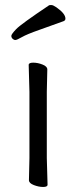

<svg xmlns="http://www.w3.org/2000/svg" viewBox="-20 -733 303 763"><path d="M169 1Q169 10 151.5 10Q134 10 114.5 2.5Q95 -5 95 -17L97 -105V-368L94 -475Q94 -484 112 -484Q130 -484 149 -476.5Q168 -469 168 -457L166 -368V-105ZM233 -649Q184 -631 135.5 -614Q87 -597 67 -585.5Q47 -574 41 -574Q35 -574 30 -579Q25 -584 25 -590.5Q25 -597 44 -617Q63 -637 175 -712Q177 -713 184 -713Q191 -713 204 -704Q240 -679 240 -659Q240 -652 233 -649Z"/></svg>

Font: LXGW WenKai TC
Style: Regular
Weight: 400
Designer: LXGW / Fontworks Inc.
Foundry: LXGW / Fontworks Inc.
Version: Version 1.330